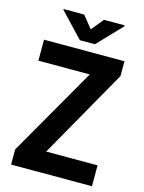

<svg xmlns="http://www.w3.org/2000/svg" viewBox="-132 -980 794 1057"><g transform="rotate(15 265.0 -451.0)"><path d="M499 -119.1V0H38.1V-86.4L328.1 -591.3H35.2V-710.9H493.7V-626.5L206.1 -119.1ZM443.4 -901.9V-896.5L312.5 -759.3H226.6L95.7 -897.5V-901.9H212.9L269 -832.5L325.7 -901.9Z"/></g></svg>

Font: RobotoCondensed-Bold
Style: Bold
Weight: 700
Designer: Google
Version: Version 2.001240; 2014